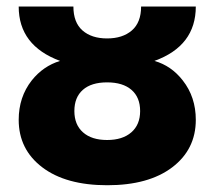

<svg xmlns="http://www.w3.org/2000/svg" viewBox="-20 -544 638 576"><path d="M228.5 -274.4Q203.1 -252 203.1 -210.9Q203.1 -169.9 229 -147Q254.9 -124 301.3 -124Q347.7 -124 374 -147Q400.4 -169.9 400.4 -210.9Q400.4 -252 374.5 -274.4Q348.6 -296.9 301.3 -296.9Q253.9 -296.9 228.5 -274.4ZM36.1 -184.6Q36.1 -252.9 75.2 -302.7Q109.4 -345.7 160.2 -361.3Q36.1 -407.2 36.1 -524.4H200.2Q200.2 -476.6 227.5 -452.6Q254.9 -428.7 301.3 -428.7Q347.7 -428.7 375.5 -452.6Q403.3 -476.6 403.3 -524.4H567.4Q567.4 -406.2 443.4 -361.3Q494.1 -346.7 528.3 -302.7Q567.4 -252.9 567.4 -184.6Q567.4 -95.7 496.6 -42Q425.8 11.7 301.8 11.7Q177.7 11.7 106.9 -42Q36.1 -95.7 36.1 -184.6Z"/></svg>

Font: Gen Shin Gothic Heavy
Style: Bold
Weight: 900
Designer: [Source Han Sans]
Ryoko NISHIZUKA  (kana & ideographs); Paul D. Hunt (Latin, Greek & Cyrillic); Wenlong ZHANG  (bopomofo
Version: Version 1.002.20150607